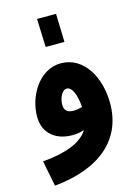

<svg xmlns="http://www.w3.org/2000/svg" viewBox="-138 -788 792 1094"><g transform="rotate(-15 258.0 -241.0)"><path d="M199 -546H310L305 -713H193ZM46 231C319 205 471 70 471 -141C471 -293 395 -433 258 -434C131 -434 49 -297 49 -175C49 -70 126 -21 216 -21C242 -21 266 -25 287 -32C245 35 150 68 16 80ZM205 -205C205 -239 224 -286 253 -286C284 -286 305 -238 311 -162C291 -156 273 -154 258 -154C220 -154 205 -172 205 -205Z"/></g></svg>

Font: Noto Sans Arabic SemCond Blk
Style: Regular
Weight: 900
Width: 4
Designer: Monotype Design Team, Nadine Chahine, Nizar Qandah and Khaled Hosny
Foundry: Monotype Imaging Inc.
Version: Version 2.012